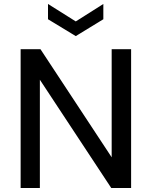

<svg xmlns="http://www.w3.org/2000/svg" viewBox="-20 -948 765 968"><path d="M84 -700H184L543 -155V-700H641V0H541L181 -546V0H84ZM222 -851V-928L362 -840L501 -928V-851L362 -766Z"/></svg>

Font: AF Albert Sans Medium
Style: Regular
Weight: 500
Designer: Andreas Rasmussen
Foundry: a.Foundry
Version: Version 1.300;Glyphs 3.2 (3231)